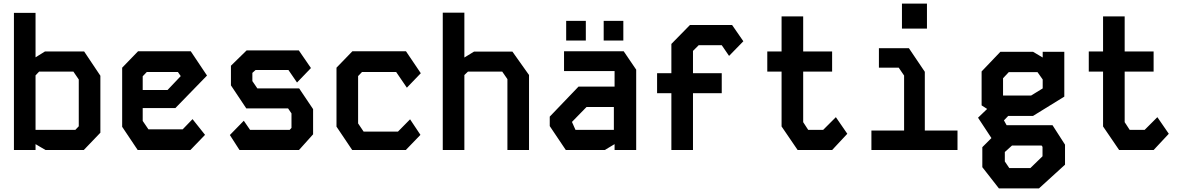

<svg xmlns="http://www.w3.org/2000/svg" viewBox="-20 -840 6640 1075"><path d="M58 -768V0H179V-33L235 0H449L542 -97V-416L451 -552H232L179 -519V-768ZM179 -418 199 -439H391L421 -395V-133L402 -113H179Z M753 -553 664 -461V-130L751 0H1046L1128 -85L1058 -173L1003 -116H811L779 -163V-235H962L1139 -417L1048 -553ZM779 -413 802 -437H976L992 -414L918 -336H779Z M1361 -558H1653L1721 -459L1643 -378L1595 -448H1411L1393 -432V-386L1421 -345H1655L1733 -229V-88L1654 0H1321L1267 -84L1345 -164L1380 -113H1602L1612 -124V-205L1593 -233H1359L1273 -362V-472Z M1953 -553H2253L2336 -430L2258 -349L2198 -437H2007L1985 -414V-149L2016 -103H2208L2276 -172L2334 -85L2252 0H1952L1864 -131V-461Z M2459 -769H2580V-518L2634 -551H2849L2942 -420V0H2821V-397L2792 -439H2600L2580 -420V0H2459Z M3138 -553V-442H3421V-355H3219L3058 -187V-134L3148 0H3366L3421 -33V0H3542V-450L3472 -553ZM3183 -156V-158L3264 -241H3417V-113H3202ZM3150 -613V-723H3260V-613ZM3360 -613V-723H3470V-613Z M3843 -700 3739 -594V-430H3659V-318H3739V0H3860V-318H4021V-430H3860V-555L3892 -587H4021L4062 -527L4142 -609L4079 -700Z M4356 -748H4477V-552H4639V-439H4477V-156L4505 -113H4589L4660 -184L4724 -91L4639 0H4446L4356 -132V-439H4276V-552H4356Z M4901 -570V-461H5012L5042 -417V-109H4859V0H5341V-109H5158V-438L5069 -570ZM5030 -680V-820H5170V-680Z M5646 -25H5812L5817 -18V35L5749 101H5631L5606 64V11ZM5596 -402 5628 -436H5789L5818 -395V-345L5753 -305H5596ZM5764 -191 5939 -299V-550H5818V-518L5764 -550H5581L5476 -440V-250L5507 -230L5456 -181L5531 -67L5480 -16V96L5573 215H5797L5943 82V-30L5873 -139H5616L5601 -166L5625 -191Z M6156 -748H6277V-552H6439V-439H6277V-156L6305 -113H6389L6460 -184L6524 -91L6439 0H6246L6156 -132V-439H6076V-552H6156Z"/></svg>

Font: Kode Mono
Style: Bold
Weight: 700
Monospace: yes
Designer: Isa Ozler
Foundry: Kadena LLC
Version: Version 1.206;gftools[0.9.28]